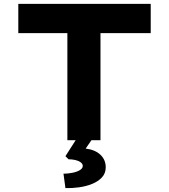

<svg xmlns="http://www.w3.org/2000/svg" viewBox="-20 -720 868 986"><path d="M326 0V-550H74V-700H754V-550H496V0ZM316 246 306 172Q328 172 351 167.5Q374 163 389.5 154Q405 145 405 132Q405 121 393.5 113Q382 105 365.5 101.5Q349 98 332 98L316 82L384 -24H466L420 43Q469 49 496 75Q523 101 523 139Q523 170 503.5 191Q484 212 453 224.5Q422 237 385.5 242Q349 247 316 246Z"/></svg>

Font: Lexend Mega
Style: Bold
Weight: 700
Version: Version 1.007